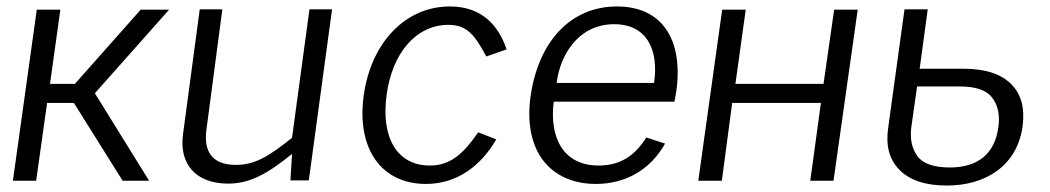

<svg xmlns="http://www.w3.org/2000/svg" viewBox="-20 -560 3255 595"><path d="M360 0H442L274 -271L504 -530H416L212 -300H135L167 -530H94L20 0H92L126 -241H209Z M685 9H688C755 9 811 -23 885 -83L880 -1H937L1009 -531H939L885 -133C816 -78 772 -49 711 -49C637 -49 610 -91 620 -160L669 -531H599L547 -143C535 -51 587 8 685 9Z M1374 -540C1235 -540 1129 -426 1107 -263C1085 -101 1160 10 1300 10C1395 10 1469 -44 1518 -128L1462 -150C1417 -85 1377 -47 1312 -47C1211 -47 1160 -133 1178 -265C1195 -395 1269 -483 1370 -483C1428 -483 1452 -450 1487 -385L1550 -407C1524 -483 1472 -540 1374 -540Z M2070 -245 2076 -278C2098 -440 2030 -540 1892 -540C1748 -540 1648 -431 1624 -260C1601 -89 1688 10 1827 10C1915 10 1994 -31 2041 -115L1983 -134C1949 -80 1905 -47 1835 -47C1724 -47 1682 -136 1696 -245ZM1705 -303C1716 -393 1775 -485 1883 -485C1984 -485 2022 -407 2007 -303Z M2218 -530 2144 0H2217L2249 -241H2524L2491 0H2563L2638 -530H2565L2532 -300H2259L2291 -530Z M2733 -168C2724 -110 2735 -67 2767 -34C2798 -2 2847 15 2914 15C3033 15 3132 -45 3149 -169C3156 -223 3146 -266 3115 -298C3084 -330 3035 -347 2967 -347H2830L2855 -531H2783ZM2804 -165 2822 -292H2955C3005 -292 3038 -280 3055 -257C3073 -233 3079 -203 3074 -167C3063 -81 3008 -41 2923 -41C2874 -41 2840 -53 2823 -76C2805 -101 2800 -130 2804 -165Z"/></svg>

Font: Cheyenne Sans Light
Style: Italic
Weight: 300
Italic angle: -8.13011°
Designer: The Public Sans project authors (U.S. Web Design System), Libre Franklin designed by Pablo Impallari and Rodrigo Fuenzal
Foundry: The Cheyenne Sans Project Authors
Version: Version 2.007